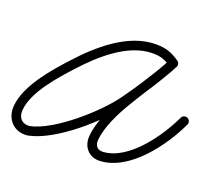

<svg xmlns="http://www.w3.org/2000/svg" viewBox="-105 -673 942 838"><g transform="rotate(20 366.0 -254.5)"><path d="M597.9 -502.7C597.9 -502.7 597.9 -502.7 597.9 -502.7C561.4 -527.9 532.7 -538.1 486.8 -538.1C357.3 -538.1 239.9 -433.2 158.4 -343.6C95.7 -274.7 3.6 -171.7 -5 -73.5C-9.9 -17.6 25.4 28.6 83.3 28.6C88.6 28.6 93.9 28.2 99.1 27.1C221.5 2.1 388.9 -148 458.3 -245.3C511.2 -319.5 560.3 -393.2 602.7 -473.6C609.1 -485.8 602.7 -496.7 593.2 -501.5C583.7 -506.2 571.1 -504.9 565.2 -492.5C558.6 -478.7 551.5 -465.6 543.5 -452.5C543.5 -452.5 543.3 -452.4 543.2 -452.2C543.1 -452 543 -451.8 543 -451.8C536.6 -440.5 529.7 -429.5 522.9 -418.5C522.9 -418.5 522.9 -418.5 522.8 -418.5C522.8 -418.4 522.8 -418.4 522.8 -418.4C492.8 -369.4 460.5 -321.6 431.4 -272.1C431.4 -272.1 431.5 -272.1 431.5 -272.2C431.5 -272.2 431.6 -272.3 431.6 -272.3C395.4 -212.1 355.9 -133.3 349.7 -63C345.3 -12.7 378.3 27 430.3 24.4C567.4 17.7 683.4 -144.9 735 -255.6C739.9 -266.1 735.4 -278.6 724.9 -283.5C714.4 -288.4 701.9 -283.9 697 -273.4C652.8 -178.7 547.4 -23.3 428.2 -17.5C401.7 -16.2 389.4 -34.3 391.6 -59.4C397.1 -122.9 434.8 -196.2 467.5 -250.6C467.5 -250.6 467.6 -250.7 467.6 -250.7C467.6 -250.8 467.7 -250.8 467.7 -250.8C496.6 -300.1 528.8 -347.7 558.6 -396.5C558.6 -396.5 558.6 -396.5 558.6 -396.4C558.6 -396.4 558.6 -396.4 558.6 -396.4C565.7 -407.9 572.9 -419.3 579.6 -431.1C579.6 -431.1 579.5 -430.9 579.3 -430.7C579.2 -430.6 579.1 -430.4 579.1 -430.4C588 -444.7 595.9 -459.2 603.1 -474.4C609 -486.8 602.9 -497.6 593.6 -502.2C584.3 -506.9 572 -505.4 565.6 -493.3C524 -414.5 475.9 -342.3 424.1 -269.6C363 -184 198.3 -36.1 90.7 -14C88.3 -13.5 85.8 -13.4 83.3 -13.4C49.9 -13.4 34.1 -38.5 36.9 -69.8C44.5 -156.9 134.3 -254.7 189.4 -315.3C261.9 -395 370.8 -496.1 486.8 -496.1C524.4 -496.1 544.8 -488.3 574 -468.2C583.6 -461.6 596.7 -464 603.2 -473.5C609.8 -483.1 607.4 -496.2 597.9 -502.7Z"/></g></svg>

Font: FRB American Cursive Guidelines Medium
Style: Italic
Weight: 500
Italic angle: -25°
Version: Version 2.0;Modular Font Editor K font №1